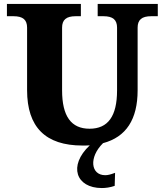

<svg xmlns="http://www.w3.org/2000/svg" viewBox="-20 -720 833 971"><path d="M397 16C410 16 422 16 434 15C324 118 364 231 495 231C514 231 537 228 560 220L562 154C538 163 525 166 512 166C439 166 428 76 501 4C618 -27 676 -116 676 -264V-580C676 -620 697 -638 745 -638H778V-700H474V-638H503C551 -638 572 -620 572 -580V-263C572 -132 526 -69 433 -69C340 -69 294 -132 294 -263V-580C294 -620 315 -638 363 -638H389V-700H15V-638H48C96 -638 117 -620 117 -580V-264C117 -77 210 16 397 16Z"/></svg>

Font: LT Superior Serif ExtraBold
Style: Regular
Weight: 800
Designer: Daniel Lyons
Foundry: LyonsType
Version: Version 2.120;FEAKit 1.0